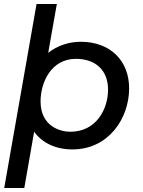

<svg xmlns="http://www.w3.org/2000/svg" viewBox="-20 -736 712 956"><path d="M1 200H101L150 -80C190 -25 256 8 341 8C520 8 623 -146 623 -296C623 -434 529 -528 382 -528C323 -528 266 -509 220 -473L263 -716H162ZM330 -80C280 -80 182 -107 182 -231C182 -325 234 -443 358 -443C457 -443 518 -385 518 -290C518 -192 459 -80 330 -80Z"/></svg>

Font: Fixel Display 20240404 Medium
Style: Italic
Weight: 500
Italic angle: -10°
Designer: AlfaBravo + MacPaw
Foundry: Kyrylo Tkachov, Marchela Mozhyna, Serhii Makarenko, Maria Weinstein, Zakhar Kryvoshyya
Version: Version 1.211;Glyphs 3.2 (3225)